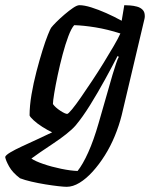

<svg xmlns="http://www.w3.org/2000/svg" viewBox="-87 -520 602 740"><path d="M170 200Q160 200 137.5 197.5Q115 195 87.5 190.5Q60 186 34 180Q8 174 -10 167Q-39 145 -52 121.5Q-65 98 -67 85Q-65 78 -47.5 67.5Q-30 57 -3 44.5Q24 32 54.5 18Q85 4 114 -10Q95 -19 75.5 -31.5Q56 -44 42.5 -56.5Q29 -69 27 -75Q27 -112 34.5 -156Q42 -200 53.5 -244Q65 -288 76.5 -325Q88 -362 97.5 -385.5Q107 -409 110 -413Q116 -421 130 -435Q144 -449 161.5 -464Q179 -479 194.5 -489.5Q210 -500 219 -500Q238 -500 265 -491.5Q292 -483 322.5 -469.5Q353 -456 382 -440L392 -500Q401 -500 414.5 -499Q428 -498 441 -494.5Q454 -491 462.5 -482.5Q471 -474 471 -459Q471 -458 471 -454.5Q471 -451 470 -448L382 -76Q372 -36 355.5 4Q339 44 317 79Q295 114 270 141.5Q245 169 219.5 184.5Q194 200 170 200ZM212 139Q232 114 253 67.5Q274 21 293 -45L347 -233Q354 -256 360.5 -275.5Q367 -295 371 -301L366 -304Q346 -265 318 -214Q290 -163 260.5 -115.5Q231 -68 204 -36Q191 -21 167.5 -2.5Q144 16 117.5 33.5Q91 51 68.5 66.5Q46 82 34 91Q48 101 80 112Q112 123 148.5 130.5Q185 138 212 139ZM172 -81Q176 -81 190.5 -98.5Q205 -116 225 -145Q245 -174 268 -208.5Q291 -243 312.5 -278Q334 -313 351.5 -343Q369 -373 377 -391Q327 -407 281 -414.5Q235 -422 199 -423Q188 -411 176.5 -380.5Q165 -350 154.5 -310.5Q144 -271 135.5 -231Q127 -191 122 -160.5Q117 -130 117 -119Q126 -106 145 -93.5Q164 -81 172 -81Z"/></svg>

Font: Texturina 12pt Medium
Style: Italic
Weight: 500
Italic angle: -11°
Designer: Guillermo Torres Carreño
Foundry: Omnibus-Type
Version: Version 1.002